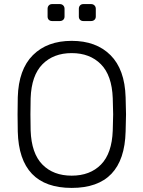

<svg xmlns="http://www.w3.org/2000/svg" viewBox="-20 -910 702 940"><path d="M331 10Q74 10 67 -266Q66 -296 66 -350Q66 -404 67 -434Q71 -570 141 -640Q211 -710 331 -710Q451 -710 521 -640Q591 -570 595 -434Q597 -374 597 -350Q597 -326 595 -266Q588 10 331 10ZM331 -50Q421 -50 474.5 -104.5Q528 -159 532 -271Q534 -331 534 -350Q534 -369 532 -429Q528 -541 474 -595.5Q420 -650 331 -650Q242 -650 188 -595.5Q134 -541 130 -429Q129 -399 129 -350Q129 -301 130 -271Q134 -159 187.5 -104.5Q241 -50 331 -50ZM235 -807Q225 -807 219 -813Q213 -819 213 -829V-867Q213 -877 219 -883.5Q225 -890 235 -890H273Q283 -890 289.5 -883.5Q296 -877 296 -867V-829Q296 -819 289.5 -813Q283 -807 273 -807ZM388 -807Q378 -807 372 -813Q366 -819 366 -829V-867Q366 -877 372 -883.5Q378 -890 388 -890H426Q436 -890 442.5 -883.5Q449 -877 449 -867V-829Q449 -819 442.5 -813Q436 -807 426 -807Z"/></svg>

Font: Rubik AZ
Style: Regular
Weight: 300
Designer: Hubert and Fischer
Foundry: Hubert & Fischer
Version: Version 2.000